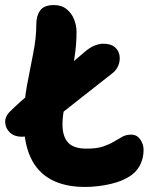

<svg xmlns="http://www.w3.org/2000/svg" viewBox="-31 -730 599 759"><path d="M55 -189.4Q26.4 -189.4 8.6 -205.8Q-9.2 -222.2 -10.5 -245.9Q-11.8 -269.6 10 -290.6Q50 -329.8 85.3 -358Q120.6 -386.2 154.4 -410.1Q188.2 -434 224.3 -460.2Q260.4 -486.4 300.8 -522.2Q323.8 -542.4 342.7 -549.8Q361.6 -557.2 377.2 -557.2Q407 -557.2 422.7 -543.9Q438.4 -530.6 441.5 -510.8Q444.6 -491 437 -471.8Q429.4 -452.6 412.8 -440Q342.6 -385 296.4 -348.6Q250.2 -312.2 220.7 -288.9Q191.2 -265.6 171.8 -250.6Q152.4 -235.6 135.8 -222.4Q113.2 -205.4 92.9 -197.4Q72.6 -189.4 55 -189.4ZM305.2 9Q225.2 9 171 -20.2Q116.8 -49.4 90 -107.4Q63.2 -165.4 63.2 -251Q63.2 -326 75.7 -392.6Q88.2 -459.2 100.4 -519.9Q112.6 -580.6 112.6 -634.8Q112.6 -668 128.1 -689Q143.6 -710 181.8 -710Q212.4 -710 232.3 -693.9Q252.2 -677.8 261.9 -653.3Q271.6 -628.8 271.6 -604Q271.6 -553 263.3 -501.2Q255 -449.4 243.8 -400.7Q232.6 -352 224.3 -310.6Q216 -269.2 216 -238.4Q216 -191 237.9 -166.7Q259.8 -142.4 311.4 -142.4Q351.8 -142.4 376.9 -151Q402 -159.6 419.4 -170.1Q436.8 -180.6 452.1 -189.2Q467.4 -197.8 488 -197.8Q509.8 -197.8 523.2 -179.2Q536.6 -160.6 536.6 -137.4Q536.6 -110.2 526.3 -85.2Q516 -60.2 492.6 -40.6Q457.8 -14.6 406.4 -2.8Q355 9 305.2 9Z"/></svg>

Font: Shantell Sans Light
Style: Regular
Weight: 300
Designer: Stephen Nixon, Anya Danilova, Shantell Martin
Foundry: Arrow Type
Version: Version 1.011;[c5ecc13dd]